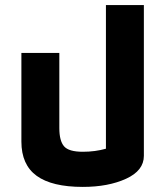

<svg xmlns="http://www.w3.org/2000/svg" viewBox="-20 -724 649 754"><path d="M64 -168V-516H213V-221Q213 -171 231.5 -149.5Q250 -128 305 -128Q354 -128 396 -140V-704H545V-112Q545 -54 475 -22Q405 10 305 10Q184 10 124 -33.5Q64 -77 64 -168Z"/></svg>

Font: Athiti
Style: Bold
Weight: 700
Designer: CadsonDemak Team
Foundry: CadsonDemak
Version: Version 1.033